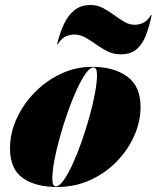

<svg xmlns="http://www.w3.org/2000/svg" viewBox="-20 -737 626 767"><path d="M276.5 -599Q259.5 -599 242.5 -591.5Q225.5 -584 210.5 -560H208Q218 -602.5 234.2 -638.2Q250.5 -674 276.5 -695.5Q302.5 -717 342 -717Q368.5 -717 391.2 -705Q414 -693 435 -677.5Q456 -662 476.2 -650Q496.5 -638 517.5 -638Q534.5 -638 551.5 -645.5Q568.5 -653 583.5 -677H586Q576 -629.5 562.2 -594.2Q548.5 -559 525 -539.5Q501.5 -520 462 -520Q433 -520 409.2 -532Q385.5 -544 364 -559.5Q342.5 -575 321.2 -587Q300 -599 276.5 -599ZM208.5 10Q121.5 10 70.8 -26Q20 -62 20 -144.5Q20 -204.5 46.2 -262.5Q72.5 -320.5 118 -367.2Q163.5 -414 222.8 -442Q282 -470 348 -470Q435 -470 488.2 -431.2Q541.5 -392.5 541.5 -310Q541.5 -252 516.5 -195.2Q491.5 -138.5 446.5 -92Q401.5 -45.5 340.8 -17.8Q280 10 208.5 10ZM203.5 7.5Q217 7.5 234.2 -16.8Q251.5 -41 270 -81.2Q288.5 -121.5 305.8 -170.5Q323 -219.5 337 -269.5Q351 -319.5 359.2 -363.5Q367.5 -407.5 367.5 -437.5Q367.5 -467.5 353 -467.5Q339.5 -467.5 322.2 -443.2Q305 -419 286.5 -378.8Q268 -338.5 250.8 -289.5Q233.5 -240.5 219.5 -190.5Q205.5 -140.5 197.2 -96.5Q189 -52.5 189 -22.5Q189 7.5 203.5 7.5Z"/></svg>

Font: Bodoni* 72pt Fatface
Style: Italic
Weight: 900
Italic angle: -13°
Version: Version 2.3